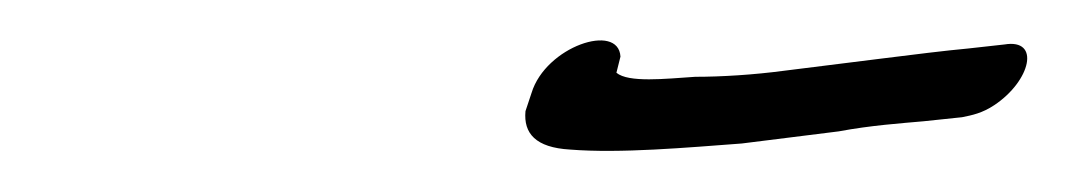

<svg xmlns="http://www.w3.org/2000/svg" viewBox="-20 -330 528 95"><path d="M243 -284 240 -275C239 -264 245 -257 262 -256C287 -254 320 -257 347 -259L395 -265C411 -268 426 -269 437 -270L456 -272C461 -273 466 -274 472 -278C490 -290 495 -311 477 -308L459 -306C448 -305 432 -303 416 -301L368 -295C353 -293 337 -292 324 -292C309 -291 291 -289 285 -294L287 -302C286 -319 250 -307 243 -284Z"/></svg>

Font: Stray Cat
Style: UltObl
Weight: 400
Version: Version 1.0